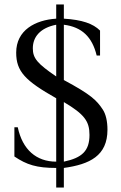

<svg xmlns="http://www.w3.org/2000/svg" viewBox="-20 -747 540 854"><path d="M264 -637C344 -627 390 -583 410 -500H425V-611C394 -642 345 -659 264 -664V-727H230V-664C137 -658 52 -613 52 -513C52 -429 92 -388 230 -310V-28C142 -28 80 -81 59 -181H44V-51C99 -14 143 0 230 0V87H264V0C379 -16 458 -54 458 -170C458 -207 451 -239 437 -260C410 -301 385 -326 264 -391ZM230 -407C146 -464 126 -488 126 -532C126 -583 159 -623 230 -637ZM264 -293C355 -239 378 -208 378 -147C378 -76 345 -45 264 -28Z"/></svg>

Font: STIXGeneral
Style: Regular
Weight: 400
Designer: MicroPress Inc., with final additions and corrections provided by Coen Hoffman, Elsevier (retired)
Version: Version 1.1.0